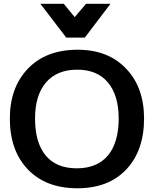

<svg xmlns="http://www.w3.org/2000/svg" viewBox="-20 -988 856 1019"><path d="M331.5 -788.6 194.3 -967.8H318.4L376.5 -897L436.5 -967.8H566.4L430.2 -788.6ZM390.6 11.2Q223.6 11.2 127.9 -88.9Q32.2 -189 32.2 -358.9Q32.2 -523.4 128.4 -624Q225.1 -724.1 392.1 -724.1Q553.7 -724.1 648.9 -624Q744.6 -524.9 744.6 -358.9Q744.6 -189 650.4 -88.9Q556.2 11.2 390.6 11.2ZM387.7 -94.7Q441.9 -94.7 483.4 -112.1Q524.9 -129.4 553 -163.1Q581.1 -196.8 595.5 -246.1Q609.9 -295.4 609.9 -358.9Q609.9 -481.4 553.2 -549.8Q496.6 -618.2 389.6 -618.2Q281.7 -618.2 223.6 -549.8Q166 -481.9 166 -358.9Q166 -231.4 222.2 -163.1Q278.3 -94.7 387.7 -94.7Z"/></svg>

Font: Ride
Style: Bold
Weight: 700
Version: Version 3.000